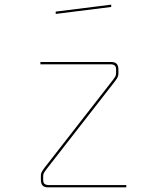

<svg xmlns="http://www.w3.org/2000/svg" viewBox="-20 -897 700 827"><path d="M473 -544 180 -168Q173 -159 169.5 -153Q166 -147 166 -137V-123Q166 -109 172.5 -104.5Q179 -100 187 -100H524V-90H187Q171 -90 163.5 -98Q156 -106 156 -123V-139Q156 -150 161 -158.5Q166 -167 173 -176L466 -552Q473 -561 476.5 -567Q480 -573 480 -583V-597Q480 -611 473.5 -615.5Q467 -620 459 -620H154V-630H459Q475 -630 482.5 -622Q490 -614 490 -597V-581Q490 -570 485 -561.5Q480 -553 473 -544ZM220 -847 459 -877V-867L220 -837Z"/></svg>

Font: Bungee Hairline
Style: Regular
Weight: 400
Designer: David Jonathan Ross
Foundry: David Jonathan Ross
Version: Version 1.001;PS 1.0;hotconv 1.0.72;makeotf.lib2.5.5900